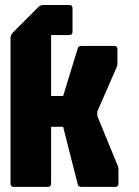

<svg xmlns="http://www.w3.org/2000/svg" viewBox="-20 -728 540 748"><path d="M33.5 0Q21 0 21 -12.5V-580Q21 -591.5 29 -600L129 -700Q137.5 -708.5 149 -708.5H250Q262.5 -708.5 262.5 -696V-604Q262.5 -591.5 250 -591.5H179V-12.5Q179 0 166.5 0ZM298.5 0Q292 0 288.2 -2Q284.5 -4 283.5 -7.5L226 -234H179V-354H226L283.5 -541.5Q284.5 -545.5 288.2 -547.2Q292 -549 298.5 -549H425Q437.5 -549 437.5 -536.5V-483.5Q437.5 -476.5 436.5 -472.5Q435.5 -468.5 433.5 -464L359 -293.5V-276.5L437.5 -85Q440 -79.5 440.8 -75.2Q441.5 -71 441.5 -66V-12.5Q441.5 0 429 0Z"/></svg>

Font: Jaro
Style: Regular
Weight: 400
Designer: Agyei Archer, Celine Hurka, Mirko Velimirović
Version: Version 1.000